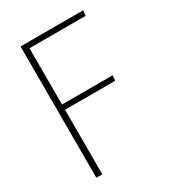

<svg xmlns="http://www.w3.org/2000/svg" viewBox="-178 -825 828 922"><g transform="rotate(-30 236.5 -364.0)"><path d="M82 -728H429L426 -699H115V-387H396L393 -358H115V0H82Z"/></g></svg>

Font: Murecho ExtraLight
Style: Regular
Weight: 200
Designer: Neil Summerour
Foundry: Positype
Version: Version 1.010; ttfautohint (v1.8.3)